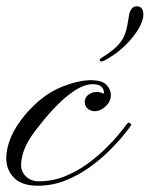

<svg xmlns="http://www.w3.org/2000/svg" viewBox="-20 -591 478 614"><path d="M101.1 2.9Q49.3 2.9 24.7 -22.7Q0 -48.3 0 -85Q0 -116.7 14.9 -152.1Q29.8 -187.5 60.5 -224.1Q113.8 -286.6 173.1 -311.3Q232.4 -335.9 275.4 -334.5Q308.1 -333.5 321 -319.1Q334 -304.7 334.5 -289.1Q335.4 -268.1 318.6 -251.7Q301.8 -235.4 282.7 -235.4Q271.5 -235.4 261.5 -242.7Q251.5 -250 251 -264.2Q250.5 -277.8 261.5 -287.1Q272.5 -296.4 287.6 -296.9Q299.3 -297.4 312.5 -291.5V-293.5Q312.5 -306.2 304 -314Q295.4 -321.8 275.4 -321.8Q242.7 -321.8 197 -285.6Q151.4 -249.5 93.8 -174.3Q66.9 -138.7 57.1 -111.6Q47.4 -84.5 47.4 -63Q47.4 -42 63.2 -26.6Q79.1 -11.2 104 -11.2Q147.9 -11.2 187.7 -27.3Q227.5 -43.5 261 -68.1Q294.4 -92.8 320.8 -119.1Q347.2 -145.5 364.3 -167Q381.3 -188.5 388.2 -197.3Q390.6 -200.2 396 -196.5Q401.4 -192.9 398.9 -189.9Q392.6 -180.2 374.5 -158Q356.4 -135.7 328.9 -108.4Q301.3 -81.1 265.9 -55.7Q230.5 -30.3 188.7 -13.7Q147 2.9 101.1 2.9ZM304.7 -394.5Q298.8 -394.5 298.8 -399.4Q298.8 -402.3 301.8 -404.1Q304.7 -405.8 311 -410.2Q325.2 -418.5 342.8 -432.9Q360.4 -447.3 372.1 -465.8Q378.9 -477.5 383.3 -493.2Q387.7 -508.8 391.6 -536.1Q396 -570.8 417.5 -570.8Q438.5 -570.8 438.5 -543.9Q438.5 -525.9 424.1 -500.7Q409.7 -475.6 385 -450.2Q360.4 -424.8 328.6 -405.8Q310.5 -394.5 304.7 -394.5Z"/></svg>

Font: Pinyon Script
Style: Regular
Weight: 400
Designer: Nicole Fally, Eben Sorkin
Foundry: Sorkin Type Co.
Version: Version 1.008; ttfautohint (v1.8.4.7-5d5b)